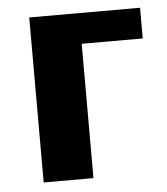

<svg xmlns="http://www.w3.org/2000/svg" viewBox="-42 -522 489 561"><g transform="rotate(-5 202.5 -242.0)"><path d="M389 -394V-484H64V0H210V-394Z"/></g></svg>

Font: Play
Style: Bold
Weight: 700
Designer: Jonas Hecksher
Foundry: Jonas Hecksher, Playtypeª, e-types AS
Version: Version 1.002